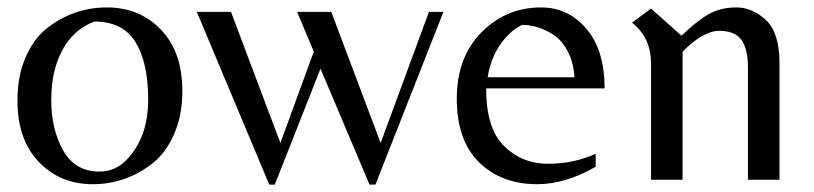

<svg xmlns="http://www.w3.org/2000/svg" viewBox="-20 -484 2193 517"><path d="M471 -239Q471 -172 448 -121Q425 -70 388 -42Q317 12 229.5 12Q142 12 84.5 -48Q27 -108 27 -213Q27 -280 49.5 -331Q72 -382 109 -410Q180 -464 268 -464Q356 -464 413.5 -404Q471 -344 471 -239ZM248 -22Q292 -22 323 -56Q379 -116 379 -215.5Q379 -315 345 -370.5Q311 -426 234 -426Q177 -404 147.5 -348.5Q118 -293 118 -214.5Q118 -136 150 -79Q182 -22 248 -22Z M602 -452 735 -99 825 -345 780 -452H872L1005 -99L1135 -452H1174L991 13H975L843 -299L720 13H705L510 -452Z M1289 -246Q1289 -138 1337.5 -90.5Q1386 -43 1455.5 -43Q1525 -43 1584 -70V-35Q1502 12 1427 12Q1330 12 1270 -47Q1210 -106 1210 -218Q1210 -330 1276.5 -397Q1343 -464 1437 -464Q1510 -464 1559 -406.5Q1608 -349 1608 -246ZM1386 -417Q1351 -400 1326 -362.5Q1301 -325 1293 -276H1527Q1524 -318 1507.5 -348Q1491 -378 1468 -392Q1427 -417 1386 -417Z M2079 -313V0H1994V-303Q1994 -352 1976.5 -376.5Q1959 -401 1916.5 -401Q1874 -401 1818 -345V0H1733V-314Q1733 -382 1682 -423L1733 -461L1815 -388Q1857 -428 1888.5 -446Q1920 -464 1963 -464Q2006 -464 2042.5 -430Q2079 -396 2079 -313Z"/></svg>

Font: Belleza
Style: Regular
Weight: 400
Designer: Eduardo Rodriguez Tunni
Foundry: Eduardo Rodriguez Tunni
Version: Version 1.001